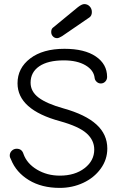

<svg xmlns="http://www.w3.org/2000/svg" viewBox="-20 -915 592 941"><path d="M259.8 -728Q247.6 -728 239.3 -736.8Q231 -745.6 231 -757.8Q231 -772.5 238.8 -778.8L361.8 -879.9Q381.3 -895 393.1 -895Q408.7 -895 419.4 -883.8Q430.2 -872.6 430.2 -856Q430.2 -838.4 418.9 -830.1L284.2 -737.8Q268.6 -728 259.8 -728ZM272.9 5.9Q184.1 5.9 121.6 -32.2Q59.1 -70.3 34.2 -132.8Q27.8 -143.6 27.8 -152.8Q27.8 -166.5 37.8 -176.3Q47.9 -186 62 -186Q87.4 -186 95.2 -160.2Q111.8 -113.3 161.4 -83.7Q210.9 -54.2 272.9 -54.2Q347.2 -54.2 394.5 -90.8Q441.9 -127.4 441.9 -182.1Q441.9 -228 404.1 -261.7Q366.2 -295.4 274.9 -320.8Q65.9 -377.4 65.9 -506.8Q65.9 -581.1 127.9 -628.4Q189.9 -675.8 295.9 -675.8Q394.5 -675.8 449.7 -638.2Q504.9 -600.6 504.9 -538.1Q504.9 -524.4 495.8 -515.1Q486.8 -505.9 474.1 -505.9Q462.4 -505.9 453.6 -514.2Q444.8 -522.5 443.8 -533.2Q439.5 -571.3 398.7 -595.2Q357.9 -619.1 293 -619.1Q214.8 -619.1 172.4 -590.1Q129.9 -561 129.9 -509.8Q129.9 -466.3 169.4 -436.5Q209 -406.7 291 -383.8Q399.4 -353.5 452.6 -304.9Q505.9 -256.3 505.9 -187Q505.9 -132.8 473.4 -88.1Q440.9 -43.5 387.7 -18.8Q334.5 5.9 272.9 5.9Z"/></svg>

Font: Comic Neue
Style: Regular
Weight: 400
Designer: Craig Rozynski
Foundry: Craig Rozynski
Version: Version 2.003;hotconv 1.0.109;makeotfexe 2.5.65596